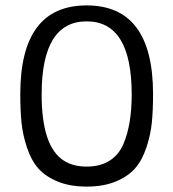

<svg xmlns="http://www.w3.org/2000/svg" viewBox="-20 -675 641 710"><path d="M55 -327Q55 -655 300.5 -655Q546 -655 546 -327Q546 -267 541.5 -222Q537 -177 521.5 -130Q506 -83 480 -53Q454 -23 408.5 -4Q363 15 300.5 15Q238 15 192.5 -4Q147 -23 121 -53Q95 -83 79.5 -130Q64 -177 59.5 -222Q55 -267 55 -327ZM216 -81Q250 -59 300.5 -59Q351 -59 385.5 -81Q420 -103 437 -144Q467 -215 467 -326Q467 -596 300.5 -596Q134 -596 134 -326Q134 -133 216 -81Z"/></svg>

Font: Port Lligat Sans
Style: Regular
Weight: 400
Designer: Dario Muhafara, Eduardo Rodriguez Tunni
Foundry: Tipo
Version: Version 1.002